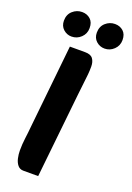

<svg xmlns="http://www.w3.org/2000/svg" viewBox="-168 -952 700 1020"><g transform="rotate(20 181.5 -441.5)"><path d="M105 8Q85 8 73 -6.5Q61 -21 56 -43Q51 -65 51 -87Q51 -123 55.5 -156.5Q60 -190 64 -234L112 -696H198Q230 -696 242.5 -679Q255 -662 255 -635Q255 -611 253 -590.5Q251 -570 247.5 -541.5Q244 -513 239 -466L189 8ZM288 -749Q261 -749 241 -767Q221 -785 221 -815Q221 -850 244 -870.5Q267 -891 297 -891Q325 -891 344 -874Q363 -857 363 -824Q363 -792 340.5 -770.5Q318 -749 288 -749ZM101 -749Q75 -749 55 -767Q35 -785 35 -815Q35 -850 58 -870.5Q81 -891 111 -891Q139 -891 158 -874Q177 -857 177 -824Q177 -792 154.5 -770.5Q132 -749 101 -749Z"/></g></svg>

Font: Alkatra SemiBold
Style: Regular
Weight: 600
Designer: Suman Bhandary
Version: Version 1.100;gftools[0.9.22]